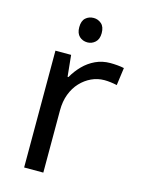

<svg xmlns="http://www.w3.org/2000/svg" viewBox="-111 -786 634 851"><g transform="rotate(15 206.5 -360.0)"><path d="M212 -720Q232 -720 247.5 -706.5Q263 -693 263 -664Q263 -636 247.5 -622Q232 -608 212 -608Q190 -608 175 -622Q160 -636 160 -664Q160 -693 175 -706.5Q190 -720 212 -720ZM335 -546Q350 -546 367.5 -544.5Q385 -543 398 -540L387 -459Q374 -462 358.5 -464Q343 -466 329 -466Q298 -466 270 -453Q242 -440 220 -416.5Q198 -393 185.5 -360Q173 -327 173 -286V0H85V-536H157L167 -438H171Q188 -468 212 -492.5Q236 -517 267 -531.5Q298 -546 335 -546Z"/></g></svg>

Font: oriya115
Style: Regular
Weight: 400
Designer: Amélie Bonet and Sol Matas
Foundry: Google LLC
Version: Version 2.003